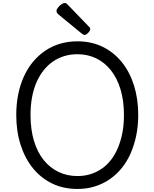

<svg xmlns="http://www.w3.org/2000/svg" viewBox="-20 -1225 1016 1264"><path d="M490 19Q397 19 323 -17Q249 -53 196.5 -118Q144 -183 115.5 -272Q87 -361 87 -468Q87 -539 99.5 -602Q112 -665 136.5 -719.5Q161 -774 196 -816.5Q231 -859 276 -890Q321 -921 375 -937Q429 -953 490 -953Q581 -953 654.5 -917.5Q728 -882 781 -817Q834 -752 862 -663Q890 -574 890 -468Q890 -397 877 -333.5Q864 -270 840 -215.5Q816 -161 781 -118Q746 -75 701.5 -44.5Q657 -14 604 2.5Q551 19 490 19ZM490 -66Q535 -66 574.5 -78Q614 -90 648.5 -113.5Q683 -137 710 -171.5Q737 -206 756 -251Q775 -296 785.5 -350Q796 -404 796 -468Q796 -562 773.5 -636.5Q751 -711 710 -762.5Q669 -814 613 -841Q557 -868 490 -868Q444 -868 404 -856Q364 -844 329.5 -820.5Q295 -797 267.5 -762.5Q240 -728 220.5 -683.5Q201 -639 191 -585Q181 -531 181 -468Q181 -373 203.5 -298Q226 -223 267.5 -171.5Q309 -120 365.5 -93Q422 -66 490 -66ZM536 -995Q532 -995 527.5 -998Q523 -1001 517 -1005L367 -1128Q358 -1136 355 -1141Q352 -1146 352 -1153Q352 -1163 361.5 -1175Q371 -1187 383.5 -1196Q396 -1205 406 -1205Q413 -1205 417.5 -1202Q422 -1199 426 -1194L565 -1050Q572 -1044 573 -1040.5Q574 -1037 574 -1033Q574 -1023 560.5 -1009Q547 -995 536 -995Z"/></svg>

Font: Playwrite US Modern
Style: Regular
Weight: 400
Designer: Veronika Burian, José Scaglione
Foundry: TypeTogether
Version: Version 1.002